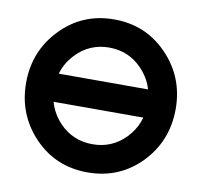

<svg xmlns="http://www.w3.org/2000/svg" viewBox="-80 -797 940 895"><g transform="rotate(10 390.0 -350.0)"><path d="M390.3 -712Q239.7 -712 137.3 -605Q36.3 -499.7 36.3 -350Q36.3 -200.3 137.3 -94.3Q239 12 390.3 12Q538 12 639.3 -89.7Q744.3 -196.3 744.3 -350Q744.3 -501.7 640.7 -607.7Q539.3 -712 390.3 -712ZM390.3 -578.7Q483.3 -578.7 547.3 -511.3Q611 -444 611 -350Q611 -255.3 547.3 -188Q483.3 -121.3 390.3 -121.3Q297 -121.3 233 -188Q169.7 -255 169.7 -350Q169.7 -444.7 233 -511.3Q297 -578.7 390.3 -578.7ZM139.3 -284.7H642V-418H139.3Z"/></g></svg>

Font: Unageo Variable
Style: Regular
Weight: 300
Designer: Richard Sepsi
Foundry: Richard Sepsi
Version: Version 2.200